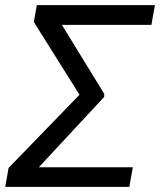

<svg xmlns="http://www.w3.org/2000/svg" viewBox="-39 -731 625 751"><path d="M0 0ZM368.2 -351.6 112.8 -76.7H480.5L466.8 0H-18.6L-5.4 -74.2L272 -360.4L93.3 -645L105 -710.9H566.9L553.2 -633.8H203.1L369.1 -363.3Z"/></svg>

Font: Roboto
Style: Italic
Weight: 400
Italic angle: -12°
Designer: Google
Version: Version 2.134; 2016; ttfautohint (v1.6)